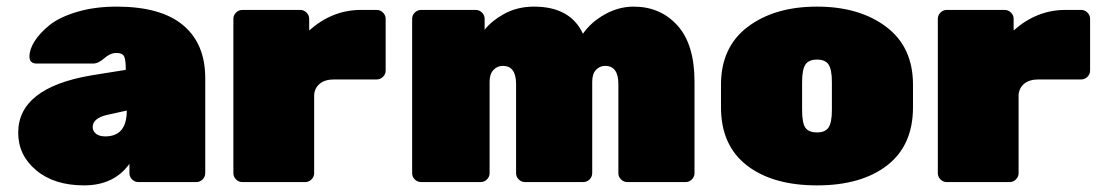

<svg xmlns="http://www.w3.org/2000/svg" viewBox="-20 -550 3343 580"><path d="M35 -149Q35 -284 254 -322L360 -339Q360 -369 355 -379.5Q350 -390 331.5 -390Q313 -390 295 -374Q277 -358 261 -358H91Q69 -358 69 -379.5Q69 -401 84.5 -425.5Q100 -450 129.5 -474Q159 -498 212.5 -514Q266 -530 332 -530Q466 -530 533 -474Q600 -418 600 -314V-27Q600 -16 592 -8Q584 0 573 0H398Q387 0 379 -8Q371 -16 371 -27V-55Q324 10 234 10Q144 10 89.5 -35.5Q35 -81 35 -149ZM298 -138Q363 -138 363 -216L304 -203Q260 -193 260 -166Q260 -154 270 -146Q280 -138 298 -138Z M914 -493V-458Q984 -520 1070 -520H1118Q1129 -520 1137 -512Q1145 -504 1145 -493V-337Q1145 -326 1137 -318Q1129 -310 1118 -310H989Q962 -310 946.5 -297.5Q931 -285 929 -264V-27Q929 -16 921 -8Q913 0 902 0H712Q701 0 693 -8Q685 -16 685 -27V-493Q685 -504 693 -512Q701 -520 712 -520H887Q898 -520 906 -512Q914 -504 914 -493Z M1808 -351Q1792 -351 1780.5 -339Q1769 -327 1769 -303V-27Q1769 -16 1761 -8Q1753 0 1742 0H1566Q1555 0 1547 -8Q1539 -16 1539 -27V-296Q1539 -351 1499 -351Q1482 -351 1470.5 -338.5Q1459 -326 1459 -304V-27Q1459 -16 1451 -8Q1443 0 1432 0H1252Q1241 0 1233 -8Q1225 -16 1225 -27V-493Q1225 -504 1233 -512Q1241 -520 1252 -520H1417Q1428 -520 1436 -512Q1444 -504 1444 -493V-460Q1464 -486 1501 -507Q1542 -530 1593 -530Q1703 -530 1741 -448Q1765 -483 1807 -506.5Q1849 -530 1894 -530Q1975 -530 2026.5 -473Q2078 -416 2078 -303V-27Q2078 -16 2070 -8Q2062 0 2051 0H1875Q1864 0 1856 -8Q1848 -16 1848 -27V-296Q1848 -351 1808 -351Z M2158 -226V-294Q2158 -408 2239 -469Q2320 -530 2448 -530Q2576 -530 2657 -469Q2738 -408 2738 -294V-226Q2738 -111 2660 -50.5Q2582 10 2448 10Q2314 10 2236 -50.5Q2158 -111 2158 -226ZM2493 -218V-302Q2493 -340 2483 -355Q2473 -370 2448 -370Q2423 -370 2413 -355Q2403 -340 2403 -302V-218Q2403 -178 2413 -164Q2423 -150 2448 -150Q2473 -150 2483 -165Q2493 -180 2493 -218Z M3042 -493V-458Q3112 -520 3198 -520H3246Q3257 -520 3265 -512Q3273 -504 3273 -493V-337Q3273 -326 3265 -318Q3257 -310 3246 -310H3117Q3090 -310 3074.5 -297.5Q3059 -285 3057 -264V-27Q3057 -16 3049 -8Q3041 0 3030 0H2840Q2829 0 2821 -8Q2813 -16 2813 -27V-493Q2813 -504 2821 -512Q2829 -520 2840 -520H3015Q3026 -520 3034 -512Q3042 -504 3042 -493Z"/></svg>

Font: Rubik One
Style: Regular
Weight: 400
Designer: Hubert and Fischer with Elvire Volk Leonovitch
Foundry: Hubert and Fischer with Elvire Volk Leonovitch
Version: Version 1.001